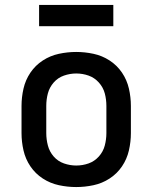

<svg xmlns="http://www.w3.org/2000/svg" viewBox="-20 -748 616 776"><path d="M288 8Q323 8 358 0.5Q393 -7 423 -26.5Q453 -46 473 -75.5Q493 -105 501 -140Q509 -175 509 -210V-320Q509 -355 501 -390Q493 -425 473 -454.5Q453 -484 423 -503.5Q393 -523 358 -530.5Q323 -538 288 -538Q253 -538 218 -530.5Q183 -523 153 -503.5Q123 -484 103 -454.5Q83 -425 75 -390Q67 -355 67 -320V-210Q67 -175 75 -140Q83 -105 103 -75.5Q123 -46 153 -26.5Q183 -7 218 0.5Q253 8 288 8ZM288 -79Q263 -79 238.5 -87.5Q214 -96 197 -115.5Q180 -135 173.5 -160Q167 -185 167 -210V-320Q167 -346 173.5 -370.5Q180 -395 197 -414.5Q214 -434 238.5 -442.5Q263 -451 288 -451Q314 -451 338 -442.5Q362 -434 379.5 -414.5Q397 -395 403.5 -370.5Q410 -346 410 -320V-210Q410 -185 403.5 -160Q397 -135 379.5 -115.5Q362 -96 338 -87.5Q314 -79 288 -79ZM138 -642H438V-728H138Z"/></svg>

Font: Iosevka Sparkle Medium
Style: Regular
Weight: 500
Designer: Belleve Invis
Foundry: Belleve Invis
Version: Version 4.5.0; ttfautohint (v1.8.3)